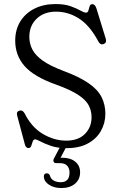

<svg xmlns="http://www.w3.org/2000/svg" viewBox="-20 -734 612 972"><path d="M317.5 16Q272 16 239 4.8Q206 -6.5 185.5 -17.5Q165 -28.5 158 -28.5Q149 -28.5 145.5 -17.5Q142 -6.5 138.2 4.5Q134.5 15.5 124 15.5Q110 15.5 105.5 -4.5L66.5 -150.5Q62 -169.5 79 -174Q94.5 -178.5 105 -159.5Q140 -89.5 197.2 -55.8Q254.5 -22 315 -22Q376 -22 409.5 -55.5Q443 -89 443.5 -139Q444 -171.5 429.8 -199.5Q415.5 -227.5 376.8 -253.2Q338 -279 264.5 -305.5Q151.5 -345.5 104.2 -399.8Q57 -454 57 -528Q57 -584 83 -625.8Q109 -667.5 155 -690.5Q201 -713.5 260.5 -713.5Q307 -713.5 337.5 -702.5Q368 -691.5 386.8 -680.8Q405.5 -670 415.5 -670Q424.5 -670 427.5 -680.8Q430.5 -691.5 433.8 -702.2Q437 -713 447.5 -713Q461.5 -713 468.5 -690.5L515.5 -537.5Q521.5 -516.5 503.5 -510.5Q487.5 -505.5 478 -524Q434.5 -605.5 380 -640.2Q325.5 -675 263.5 -675Q202.5 -675 165.5 -639.2Q128.5 -603.5 128.5 -548Q128.5 -513 143.8 -483.5Q159 -454 196.2 -427.2Q233.5 -400.5 300 -375.5Q381 -345.5 427.8 -313.2Q474.5 -281 494 -242.8Q513.5 -204.5 513.5 -157Q513 -110 490.5 -70.5Q468 -31 424.5 -7.5Q381 16 317.5 16ZM293 -7H324L286.5 65Q290.5 64.5 295 64.5Q336.5 64.5 361 84.5Q385.5 104.5 385.5 138.5Q385.5 174 359.8 196Q334 218 290.5 218Q254 218 228.5 201.5Q203 185 202 160.5Q202 143.5 216 143.5Q227.5 143 232.5 154.5Q237.5 173 253 180.8Q268.5 188.5 287 188.5Q332 188.5 332 139.5Q332 118 320 105Q308 92 284 92H265.5Q254.5 92 251.5 84.8Q248.5 77.5 253 68.5Z"/></svg>

Font: Fraunces 9pt S050 Light
Style: Regular
Weight: 300
Version: Version 1.000; ttfautohint (v1.8.3)